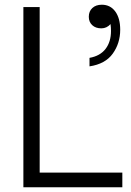

<svg xmlns="http://www.w3.org/2000/svg" viewBox="-20 -793 553 813"><path d="M498 0H79V-763H148V-62H498ZM359 -548Q404 -556 427 -586Q450 -616 450 -662Q450 -676 448 -691Q432 -673 409 -673Q385 -673 370.5 -686.5Q356 -700 356 -722Q356 -745 371 -759Q386 -773 411 -773Q447 -773 468 -744.5Q489 -716 489 -667Q489 -610 457.5 -566Q426 -522 359 -512Z"/></svg>

Font: Open Sauce One Light
Style: Regular
Weight: 300
Designer: Alfredo Marco Pradil
Foundry: Creative Sauce Fz LLC
Version: Version 1.477